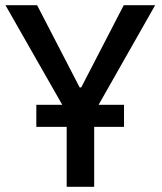

<svg xmlns="http://www.w3.org/2000/svg" viewBox="-20 -720 626 740"><path d="M120 -231H237V0H343V-231H458V-316H360L578 -700H457L293 -383H287L123 -700H1L220 -316H120Z"/></svg>

Font: Fixel Text Medium
Style: Regular
Weight: 500
Width: 4
Designer: AlfaBravo + MacPaw
Foundry: Kyrylo Tkachov, Marchela Mozhyna, Serhii Makarenko, Maria Weinstein, Zakhar Kryvoshyya
Version: Version 1.211